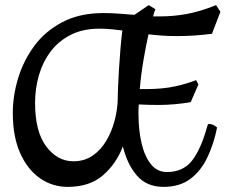

<svg xmlns="http://www.w3.org/2000/svg" viewBox="-20 -697 916 750"><path d="M244 33Q185 33 136.5 -0.5Q88 -34 59 -98.5Q30 -163 30 -256Q30 -322 50.5 -390.5Q71 -459 113.5 -517Q156 -575 223.5 -610.5Q291 -646 384 -646Q417 -646 447 -643.5Q477 -641 505 -639L561 -677L587 -661Q582 -650 578 -633H609Q656 -633 707.5 -642Q759 -651 824 -677L841 -651L808 -565Q738 -556 671 -556Q640 -556 612.5 -558Q585 -560 560 -563Q550 -518 540.5 -462.5Q531 -407 526 -349H549Q617 -349 665.5 -360Q714 -371 746 -384L755 -367L725 -298Q697 -293 663.5 -290Q630 -287 601 -287Q582 -287 562 -287.5Q542 -288 522 -289Q521 -279 521 -269.5Q521 -260 521 -250Q521 -189 533 -137.5Q545 -86 569.5 -55.5Q594 -25 632 -25Q695 -25 730 -69.5Q765 -114 790 -205Q792 -213 797 -213Q802 -213 810.5 -210Q819 -207 828 -199Q815 -134 789.5 -81Q764 -28 722.5 2.5Q681 33 619 33Q553 33 515 -11Q477 -55 460 -125Q434 -57 382 -12Q330 33 244 33ZM267 -67Q309 -67 341 -88.5Q373 -110 394.5 -146Q416 -182 427.5 -225Q439 -268 440 -311V-320Q440 -325 441 -353.5Q442 -382 444.5 -423Q447 -464 450.5 -506Q454 -548 458 -578Q436 -581 413.5 -583Q391 -585 368 -585Q304 -585 256.5 -561Q209 -537 178 -496Q147 -455 132 -403Q117 -351 117 -295Q117 -183 160.5 -125Q204 -67 267 -67Z"/></svg>

Font: Julee
Style: Regular
Weight: 400
Designer: Julian Tunni
Foundry: Julian Tunni
Version: Version 1.002; ttfautohint (v1.8.4.7-5d5b);gftools[0.9.23]